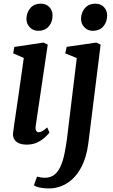

<svg xmlns="http://www.w3.org/2000/svg" viewBox="-20 -802 632 1078"><path d="M130.5 10Q104.5 10 86.5 2.2Q68.5 -5.5 59.8 -20.2Q51 -35 53.5 -57Q56 -77 60.8 -110Q65.5 -143 71.8 -185Q78 -227 85 -275.2Q92 -323.5 99.2 -374.8Q106.5 -426 113.5 -476.5L54 -502.5L60.5 -538.5L224.5 -563L248 -551.5L180.5 -95.5Q178 -77.5 182.8 -68.5Q187.5 -59.5 196.5 -59.5Q206.5 -59.5 217.2 -65.5Q228 -71.5 245 -86.5L258 -58Q252 -50 235.5 -33.8Q219 -17.5 192.5 -3.8Q166 10 130.5 10ZM194 -629Q166 -629 146.8 -649.2Q127.5 -669.5 128.5 -698.5Q130 -734 151.5 -757.8Q173 -781.5 208.5 -781.5Q239.5 -781.5 257.5 -761.8Q275.5 -742 275 -715Q275 -678.5 253.8 -653.8Q232.5 -629 194 -629ZM476 2Q465.5 83.5 434.5 140.2Q403.5 197 356.8 226.5Q310 256 253 256Q227 256 203.8 251.2Q180.5 246.5 170.5 238L188 189.5Q195.5 192 208.5 194Q221.5 196 232 196Q264 196 285.5 178.8Q307 161.5 320.5 131Q334 100.5 342.2 60Q350.5 19.5 356.5 -26.5L411 -476L346.5 -502.5L354.5 -539L521 -563L545 -551.5ZM500.5 -629Q472.5 -629 453.2 -649.2Q434 -669.5 435 -698.5Q436.5 -734 458 -757.8Q479.5 -781.5 515 -781.5Q546 -781.5 564 -761.8Q582 -742 581.5 -715Q581.5 -678.5 560.2 -653.8Q539 -629 500.5 -629Z"/></svg>

Font: Merriweather 28pt SemiBold
Style: Italic
Weight: 600
Italic angle: -7.8°
Version: Version 2.101